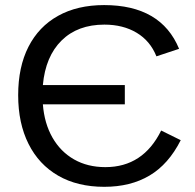

<svg xmlns="http://www.w3.org/2000/svg" viewBox="-20 -718 759 748"><path d="M386.2 9.8Q281.7 9.8 206.5 -33.7Q131.3 -77.1 91.1 -157.5Q50.8 -237.8 50.8 -347.2Q50.8 -457 90.8 -535.6Q130.9 -614.3 206.1 -656.2Q281.2 -698.2 385.7 -698.2Q607.4 -698.2 677.7 -527.8L589.4 -498.5Q565.4 -558.6 512.5 -590.3Q459.5 -622.1 386.7 -622.1Q282.7 -622.1 220 -560.3Q157.2 -498.5 147 -386.7H466.3V-311.5H147Q152.8 -237.3 184.3 -182.1Q215.8 -127 268.6 -96.9Q321.3 -66.9 390.6 -66.9Q537.6 -66.9 607.9 -209.5L684.1 -171.9Q636.7 -78.1 562.7 -34.2Q488.8 9.8 386.2 9.8Z"/></svg>

Font: Arimo Nerd Font
Style: Regular
Weight: 400
Designer: Steve Matteson
Foundry: Monotype Imaging Inc.
Version: Version 1.33;Nerd Fonts 3.2.1